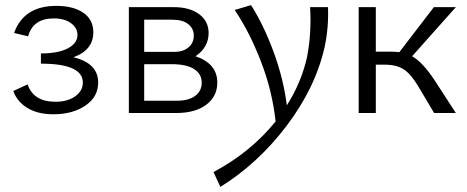

<svg xmlns="http://www.w3.org/2000/svg" viewBox="-20 -442 1826 751"><path d="M267 -218Q364 -195 364 -119Q364 -63 314 -29Q264 5 189 5Q128 5 87.5 -19.5Q47 -44 32 -86L88 -112Q111 -44 197 -44Q245 -44 274.5 -65.5Q304 -87 304 -119Q304 -193 140 -193V-233Q208 -233 245.5 -253Q283 -273 283 -305Q283 -333 257.5 -351.5Q232 -370 191 -370Q109 -370 90 -300L35 -313Q73 -419 200 -419Q267 -419 306 -392Q345 -365 345 -316Q345 -246 267 -218Z M745 -222Q830 -193 830 -119Q830 -65 787 -32.5Q744 0 670 0H484V-414H661Q722 -414 759 -386.5Q796 -359 796 -313Q796 -257 745 -222ZM653 -365H544V-239H661Q696 -239 717 -256.5Q738 -274 738 -303Q738 -330 716.5 -347.5Q695 -365 653 -365ZM672 -48Q718 -48 743.5 -67Q769 -86 769 -119Q769 -153 739 -172Q709 -191 651 -191H544V-48Z M1263 -414Q1266 -335 1250 -259Q1214 -99 1101.5 49.5Q989 198 842 289L815 231Q960 154 1058 33Q1045 -87 1000.5 -202Q956 -317 898 -403L962 -422Q1012 -343 1050.5 -238Q1089 -133 1102 -30Q1159 -120 1181 -219Q1199 -312 1193 -414Z M1592 -222Q1633 -199 1680 -128L1763 0H1678L1618 -101Q1588 -152 1559.5 -170.5Q1531 -189 1486 -189H1450V0H1383V-414H1450V-240H1508Q1522 -240 1542 -238L1677 -414H1763Z"/></svg>

Font: EauTest
Style: Italic
Weight: 400
Italic angle: -12°
Designer: Christian Thalmann (Catharsis Fonts)
Version: Version 0.001;PS 000.001;hotconv 1.0.88;makeotf.lib2.5.64775